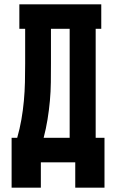

<svg xmlns="http://www.w3.org/2000/svg" viewBox="-20 -755 540 893"><path d="M34 118V-114H60Q72 -156 79.5 -199Q87 -242 91 -285.5Q95 -329 96 -372.5Q97 -416 97 -459V-621H70V-735H451V-621H425V-114H466V118H330V0H170V118ZM183 -114H304V-621H217V-459Q217 -416 216.5 -372.5Q216 -329 212 -285.5Q208 -242 201 -199Q194 -156 183 -114Z"/></svg>

Font: Iosevka Curly Slab Heavy
Style: Regular
Weight: 900
Monospace: yes
Designer: Belleve Invis
Foundry: Belleve Invis
Version: Version 22.1.2; ttfautohint (v1.8.4)